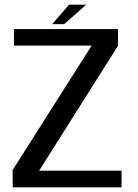

<svg xmlns="http://www.w3.org/2000/svg" viewBox="-20 -799 590 819"><path d="M34 0H498.5V-71H147L483.5 -604V-675H39.5V-604.5H371L34 -74ZM202.5 -696H253.5L348 -779H274.5Z"/></svg>

Font: Anybody Thin
Style: Regular
Weight: 400
Version: Version 1.113;gftools[0.9.25]